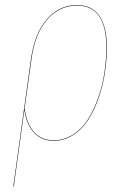

<svg xmlns="http://www.w3.org/2000/svg" viewBox="-20 -547 503 758"><path d="M284.2 -526.9Q343.3 -526.9 372.6 -483.9Q401.9 -440.9 401.9 -359.9Q401.9 -310.1 394 -259.5Q386.2 -209 369.4 -160.4Q352.5 -111.8 328.6 -74.5Q304.7 -37.1 269.3 -14.2Q233.9 8.8 191.9 8.8Q144 8.8 114.3 -23.2Q84.5 -55.2 76.2 -113.3L34.2 189.9L32.2 190.9L103 -318.8Q116.7 -414.6 164.8 -470.7Q212.9 -526.9 284.2 -526.9ZM191.9 6.8Q233.4 6.8 268.6 -15.9Q303.7 -38.6 327.4 -75.9Q351.1 -113.3 367.9 -161.6Q384.8 -210 392.3 -260.3Q399.9 -310.5 399.9 -359.9Q399.9 -524.9 284.2 -524.9Q213.4 -524.9 165.8 -469.2Q118.2 -413.6 105 -318.8L77.1 -119.1Q85.4 -57.6 114.7 -25.4Q144 6.8 191.9 6.8Z"/></svg>

Font: Fira Sans Compressed Two
Style: Italic
Weight: 100
Width: 3
Italic angle: -8°
Designer: Carrois Corporate & Edenspiekermann AG
Foundry: Carrois Corporate GbR & Edenspiekermann AG
Version: Version 4.203;PS 004.203;hotconv 1.0.88;makeotf.lib2.5.64775